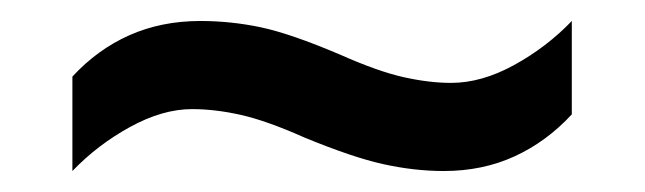

<svg xmlns="http://www.w3.org/2000/svg" viewBox="-20 -444 615 183"><path d="M270 -313Q234 -329 209.5 -334.5Q185 -340 163 -340Q135 -340 104 -323Q73 -306 49 -281V-371Q73 -397 103.5 -410.5Q134 -424 171 -424Q200 -424 228.5 -418Q257 -412 304 -392Q340 -376 364.5 -370.5Q389 -365 410 -365Q439 -365 470 -382Q501 -399 525 -424V-335Q501 -309 470.5 -295Q440 -281 403 -281Q375 -281 345.5 -287.5Q316 -294 270 -313Z"/></svg>

Font: Noto Sans Syriac Eastern Medium
Style: Regular
Weight: 500
Designer: Patrick Giasson and the Monotype Design Team
Foundry: Monotype Imaging Inc.
Version: Version 3.001